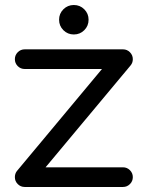

<svg xmlns="http://www.w3.org/2000/svg" viewBox="-20 -743 587 763"><path d="M468.8 -78.1Q484.9 -78.1 496.3 -66.7Q507.8 -55.2 507.8 -39.1Q507.8 -22.9 496.3 -11.5Q484.9 0 468.8 0H78.1Q62 0 50.5 -11.5Q39.1 -22.9 39.1 -39.1Q39.1 -52.7 46.9 -63L385.3 -468.8H78.1Q62 -468.8 50.5 -480.2Q39.1 -491.7 39.1 -507.8Q39.1 -523.9 50.5 -535.4Q62 -546.9 78.1 -546.9H468.8Q484.9 -546.9 496.3 -535.4Q507.8 -523.9 507.8 -507.8Q507.8 -493.2 498.5 -482.4L161.1 -78.1ZM332 -664.6Q332 -640.1 314.9 -623Q297.9 -606 273.4 -606Q249 -606 231.9 -623Q214.8 -640.1 214.8 -664.6Q214.8 -689 231.9 -706.1Q249 -723.1 273.4 -723.1Q297.9 -723.1 314.9 -706.1Q332 -689 332 -664.6Z"/></svg>

Font: Comfortaa
Style: Regular
Weight: 400
Designer: Johan Aakerlund - aajohan
Foundry: Johan Aakerlund
Version: Version 2.004 2013